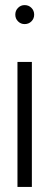

<svg xmlns="http://www.w3.org/2000/svg" viewBox="-20 -533 200 753"><path d="M76.5 -513Q92.5 -513 103.2 -502.2Q114 -491.5 114 -475.5Q114 -460 103.2 -449.2Q92.5 -438.5 76.5 -438.5Q61.5 -438.5 50.8 -449.2Q40 -460 40 -475.5Q40 -491.5 50.8 -502.2Q61.5 -513 76.5 -513ZM105 -290V200H48.5V-290Z"/></svg>

Font: Urbanist Light
Style: Regular
Weight: 300
Designer: Corey Hu
Foundry: Corey Hu
Version: Version 1.330; ttfautohint (v1.8.4.7-5d5b)